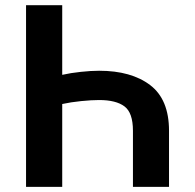

<svg xmlns="http://www.w3.org/2000/svg" viewBox="-20 -732 763 752"><path d="M223.7 0H82V-711.6H223.7V-438.9Q256.7 -446.4 296.9 -450.6Q337 -454.9 368.3 -454.9Q494 -454.9 568 -398.8Q642 -342.7 642 -219.8V0H500.7V-219.8Q500.7 -290.5 467.5 -315.3Q434.3 -340.2 368.3 -340.2Q339.1 -340.2 298.1 -336.1Q257.1 -332 223.7 -324.6Z"/></svg>

Font: Interface
Style: Bold
Weight: 700
Designer: Rasmus Andersson
Foundry: rsms
Version: Version 1.8